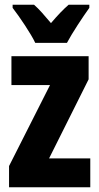

<svg xmlns="http://www.w3.org/2000/svg" viewBox="-20 -786 417 806"><path d="M128 -606H261C282 -646 327 -714 355 -753V-766H268C245 -746 223 -723 194 -689C167 -721 144 -748 123 -766H33V-753C61 -717 111 -643 128 -606ZM359 0V-121H186L352 -453V-550H28V-429H190L18 -89V0Z"/></svg>

Font: Noto Sans Devanagari ExtraCondensed ExtraBold
Style: Regular
Weight: 800
Width: 2
Designer: Jelle Bosma - Monotype Design Team
Foundry: Monotype Imaging Inc.
Version: Version 2.004